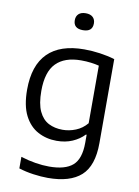

<svg xmlns="http://www.w3.org/2000/svg" viewBox="-105 -830 815 1128"><g transform="rotate(10 303.0 -266.0)"><path d="M261 230Q221 230 174.5 223.5Q128 217 87 204V135Q133.5 149.5 176 156.2Q218.5 163 257 163Q352.5 163 397.2 123.8Q442 84.5 442 -11V-59.5H437.5Q409 -29.5 367.5 -11.5Q326 6.5 273.5 6.5Q212.5 6.5 162 -20.5Q111.5 -47.5 81.5 -106Q51.5 -164.5 51.5 -260Q51.5 -405 125 -478Q198.5 -551 342 -551Q388.5 -551 436 -544.2Q483.5 -537.5 524.5 -525V-24Q524.5 111.5 458.8 170.8Q393 230 261 230ZM297 -63.5Q336.5 -63.5 375.2 -79Q414 -94.5 442 -128V-471.5Q421 -477 393.5 -480.5Q366 -484 334.5 -484Q236.5 -484 185.8 -432.2Q135 -380.5 135 -267.5Q135 -190 156 -145.5Q177 -101 213.5 -82.2Q250 -63.5 297 -63.5ZM313.5 -660.5Q256.5 -660.5 256.5 -710.5Q256.5 -734 271.2 -747.8Q286 -761.5 313.5 -761.5Q341 -761.5 355.8 -747.8Q370.5 -734 370.5 -710.5Q370.5 -660.5 313.5 -660.5Z"/></g></svg>

Font: Encode Sans SemiExpanded SemiExpanded
Style: Regular
Weight: 400
Width: 6
Designer: Multiple Designers
Foundry: Impallari Type
Version: Version 3.000; ttfautohint (v1.8.3) -l 8 -r 50 -G 200 -x 14 